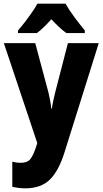

<svg xmlns="http://www.w3.org/2000/svg" viewBox="-20 -786 559 1046"><path d="M1 -551H172L244 -282Q249 -260 253.5 -236.5Q258 -213 259 -195H263Q265 -213 269.5 -234Q274 -255 280 -280L350 -551H518L333 39Q300 146 251 193Q202 240 118 240Q97 240 79.5 237.5Q62 235 47 232V95Q69 101 93 101Q129 101 145.5 80.5Q162 60 179 7L183 -7ZM337 -766Q356 -732 385 -693Q414 -654 442 -620V-606H341Q322 -620 302 -638.5Q282 -657 260 -681Q237 -656 218 -637.5Q199 -619 181 -606H78V-620Q94 -638 114.5 -664.5Q135 -691 154 -718.5Q173 -746 184 -766Z"/></svg>

Font: Noto Sans Bengali Condensed ExtraBold
Style: Regular
Weight: 800
Width: 3
Designer: Joana Ranito - Universal Thirst; Jelle Bosma - Monotype Design Team
Foundry: Universal Thirst ehf.
Version: Version 3.000; ttfautohint (v1.8.4.7-5d5b)